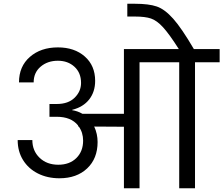

<svg xmlns="http://www.w3.org/2000/svg" viewBox="-20 -1001 1188 1021"><path d="M1148 -740V-670H1017V0H933V-670H722V0H639V-327L481 -328Q499 -289 499 -246Q499 -158 443.5 -105.5Q388 -53 296 -53Q232 -53 181.5 -78.5Q131 -104 102.5 -150Q74 -196 74 -256H152Q152 -199 190.5 -162Q229 -125 290 -125Q350 -125 386 -160.5Q422 -196 422 -253Q422 -296 399 -328H396L395 -334Q358 -380 282 -380H243V-448H282Q343 -448 377 -481.5Q411 -515 411 -560Q411 -614 376 -646Q341 -678 288 -678Q233 -678 196 -646.5Q159 -615 159 -563H81Q81 -648 139 -698.5Q197 -749 288 -749Q376 -749 431 -700.5Q486 -652 486 -571Q486 -513 454.5 -472.5Q423 -432 364 -417V-415Q392 -411 418 -396H639V-740H931Q880 -820 847 -856Q814 -892 783 -902.5Q752 -913 699 -913H657V-981H698Q771 -981 813.5 -966.5Q856 -952 901 -901.5Q946 -851 1011 -740Z"/></svg>

Font: DVN-Poppins
Style: Regular
Weight: 400
Designer: Ninad Kale (Devanagari), Jonny Pinhorn (Latin)
Foundry: Indian Type Foundry
Version: 4.004